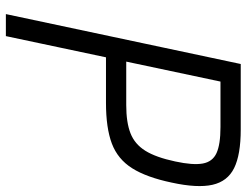

<svg xmlns="http://www.w3.org/2000/svg" viewBox="-113 -727 840 654"><g transform="rotate(90 307.0 -400.0)"><path d="M28 0 198 -800H421Q507 -800 552.5 -777.5Q598 -755 609.5 -703.5Q621 -652 602 -565Q584 -479 553 -430Q522 -381 469 -361Q416 -341 330 -341H129L143 -410H338Q397 -410 434 -424.5Q471 -439 493.5 -475Q516 -511 530 -577Q543 -637 537 -670.5Q531 -704 501.5 -717.5Q472 -731 413 -731H195L271 -793L103 0Z"/></g></svg>

Font: Victor Mono
Style: Italic
Weight: 400
Italic angle: -12°
Monospace: yes
Designer: Rune Bjørnerås
Version: Version 1.561;gftools[0.9.30]